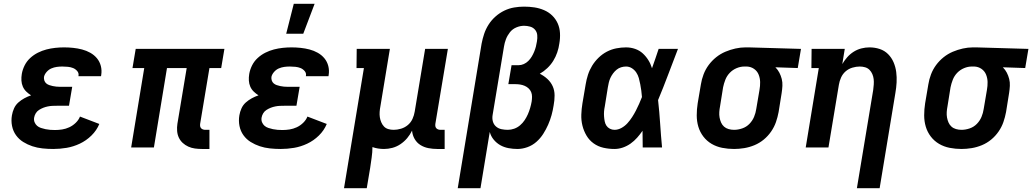

<svg xmlns="http://www.w3.org/2000/svg" viewBox="-20 -778 5446 1013"><path d="M261 8Q232 8 204 5Q176 2 150.5 -6.5Q125 -15 102.5 -29Q80 -43 64.5 -64.5Q49 -86 43.5 -113.5Q38 -141 43 -170Q46 -188 54 -206Q62 -224 76.5 -237Q91 -250 108.5 -259.5Q126 -269 144 -275Q131 -283 119 -294.5Q107 -306 100.5 -321Q94 -336 93 -353Q92 -370 95 -388Q99 -411 110 -433Q121 -455 139.5 -472Q158 -489 180 -500Q202 -511 225 -517Q248 -523 271.5 -525.5Q295 -528 318 -528Q342 -528 366 -525.5Q390 -523 413 -517Q436 -511 456.5 -499.5Q477 -488 491.5 -470.5Q506 -453 512 -430Q518 -407 514 -382L513 -376H394V-377Q397 -392 387.5 -403Q378 -414 365.5 -419Q353 -424 338.5 -425.5Q324 -427 309 -427Q294 -427 279.5 -425Q265 -423 251 -417Q237 -411 226 -398.5Q215 -386 212 -372Q211 -362 214 -353Q217 -344 224 -338Q231 -332 240 -329Q249 -326 258 -324Q267 -322 277 -321Q287 -320 297 -320H361L344 -220H280Q268 -220 256.5 -219.5Q245 -219 232.5 -216.5Q220 -214 208.5 -209.5Q197 -205 186 -198Q175 -191 168.5 -180Q162 -169 160 -157Q158 -144 162.5 -133Q167 -122 175.5 -114.5Q184 -107 196 -103Q208 -99 220 -96.5Q232 -94 244.5 -93Q257 -92 270 -92Q289 -92 308 -95Q327 -98 345.5 -106.5Q364 -115 379.5 -130Q395 -145 402 -163L504 -124Q490 -90 462.5 -63Q435 -36 401 -20Q367 -4 331.5 2Q296 8 261 8Z M1085 8H1046Q1027 8 1008.5 5.5Q990 3 973.5 -4.5Q957 -12 944 -24Q931 -36 923.5 -52Q916 -68 914.5 -87Q913 -106 916 -125L965 -419H861L792 0H672L741 -419H679L696 -520H1164L1147 -419H1085L1036 -125Q1035 -118 1036 -112Q1037 -106 1041 -101.5Q1045 -97 1051 -95Q1057 -93 1063 -93H1085Z M1461 8Q1432 8 1404 5Q1376 2 1350.5 -6.5Q1325 -15 1302.5 -29Q1280 -43 1264.5 -64.5Q1249 -86 1243.5 -113.5Q1238 -141 1243 -170Q1246 -188 1254 -206Q1262 -224 1276.5 -237Q1291 -250 1308.5 -259.5Q1326 -269 1344 -275Q1331 -283 1319 -294.5Q1307 -306 1300.5 -321Q1294 -336 1293 -353Q1292 -370 1295 -388Q1299 -411 1310 -433Q1321 -455 1339.5 -472Q1358 -489 1380 -500Q1402 -511 1425 -517Q1448 -523 1471.5 -525.5Q1495 -528 1518 -528Q1542 -528 1566 -525.5Q1590 -523 1613 -517Q1636 -511 1656.5 -499.5Q1677 -488 1691.5 -470.5Q1706 -453 1712 -430Q1718 -407 1714 -382L1713 -376H1594V-377Q1597 -392 1587.5 -403Q1578 -414 1565.5 -419Q1553 -424 1538.5 -425.5Q1524 -427 1509 -427Q1494 -427 1479.5 -425Q1465 -423 1451 -417Q1437 -411 1426 -398.5Q1415 -386 1412 -372Q1411 -362 1414 -353Q1417 -344 1424 -338Q1431 -332 1440 -329Q1449 -326 1458 -324Q1467 -322 1477 -321Q1487 -320 1497 -320H1561L1544 -220H1480Q1468 -220 1456.5 -219.5Q1445 -219 1432.5 -216.5Q1420 -214 1408.5 -209.5Q1397 -205 1386 -198Q1375 -191 1368.5 -180Q1362 -169 1360 -157Q1358 -144 1362.5 -133Q1367 -122 1375.5 -114.5Q1384 -107 1396 -103Q1408 -99 1420 -96.5Q1432 -94 1444.5 -93Q1457 -92 1470 -92Q1489 -92 1508 -95Q1527 -98 1545.5 -106.5Q1564 -115 1579.5 -130Q1595 -145 1602 -163L1704 -124Q1690 -90 1662.5 -63Q1635 -36 1601 -20Q1567 -4 1531.5 2Q1496 8 1461 8ZM1490 -600 1530 -758H1640L1580 -600Z M1795 215 1900 -419H1861L1862 -520H2037L1987 -217Q1984 -202 1983 -187.5Q1982 -173 1984 -159.5Q1986 -146 1991.5 -133Q1997 -120 2006 -110.5Q2015 -101 2028.5 -97Q2042 -93 2057 -93Q2076 -93 2096 -99Q2116 -105 2132 -118.5Q2148 -132 2156.5 -151Q2165 -170 2168 -189L2223 -520H2343L2277 -125Q2276 -118 2277 -112Q2278 -106 2282 -101.5Q2286 -97 2292 -95Q2298 -93 2304 -93H2326V8H2287Q2263 8 2240 3.5Q2217 -1 2198 -13Q2179 -25 2167.5 -45Q2156 -65 2154 -89Q2144 -68 2128.5 -49.5Q2113 -31 2093 -17.5Q2073 -4 2050.5 2Q2028 8 2006 8Q1990 8 1974.5 5.5Q1959 3 1945 -2Q1945 25 1941 52.5Q1937 80 1933 108L1915 215Z M2395 215 2521 -548Q2526 -574 2534.5 -599.5Q2543 -625 2558 -648.5Q2573 -672 2594.5 -691Q2616 -710 2641 -722Q2666 -734 2692.5 -738.5Q2719 -743 2745 -743Q2773 -743 2799.5 -739Q2826 -735 2850.5 -724.5Q2875 -714 2893.5 -696Q2912 -678 2922.5 -654.5Q2933 -631 2934.5 -603.5Q2936 -576 2931 -548Q2928 -525 2920 -501.5Q2912 -478 2899 -457Q2886 -436 2867.5 -418.5Q2849 -401 2828 -389Q2850 -378 2868 -361.5Q2886 -345 2896 -323Q2906 -301 2906 -274.5Q2906 -248 2901 -222Q2897 -196 2890 -170.5Q2883 -145 2872 -120Q2861 -95 2846 -71.5Q2831 -48 2810 -29.5Q2789 -11 2762.5 -1.5Q2736 8 2710 8Q2686 8 2662.5 3.5Q2639 -1 2619.5 -12Q2600 -23 2585 -41Q2570 -59 2564 -82L2515 215ZM2659 -93Q2676 -93 2693 -99Q2710 -105 2724 -117Q2738 -129 2748 -144Q2758 -159 2765 -175Q2772 -191 2777 -208Q2782 -225 2785 -242Q2787 -255 2787 -268Q2787 -281 2782.5 -292Q2778 -303 2769 -311.5Q2760 -320 2748.5 -325Q2737 -330 2724.5 -332Q2712 -334 2699 -334H2662L2679 -434H2716Q2730 -434 2743.5 -440Q2757 -446 2767.5 -456.5Q2778 -467 2785.5 -479.5Q2793 -492 2798.5 -505.5Q2804 -519 2807.5 -532.5Q2811 -546 2813 -560Q2816 -577 2814.5 -593Q2813 -609 2803 -621Q2793 -633 2777 -637.5Q2761 -642 2745 -642Q2725 -642 2704.5 -633.5Q2684 -625 2670.5 -608Q2657 -591 2649.5 -571.5Q2642 -552 2639 -532L2579 -171Q2576 -153 2580.5 -137Q2585 -121 2597 -110.5Q2609 -100 2625.5 -96.5Q2642 -93 2659 -93Z M3222 8Q3192 8 3163.5 1.5Q3135 -5 3112 -21.5Q3089 -38 3074.5 -62.5Q3060 -87 3053 -115Q3046 -143 3047 -173Q3048 -203 3053 -233L3070 -333Q3074 -358 3082 -383Q3090 -408 3104 -431Q3118 -454 3138 -473.5Q3158 -493 3182 -505.5Q3206 -518 3232 -523Q3258 -528 3283 -528Q3308 -528 3331 -520Q3354 -512 3371 -496.5Q3388 -481 3400.5 -461Q3413 -441 3420 -418Q3429 -444 3438 -469.5Q3447 -495 3455 -520H3557Q3531 -453 3505.5 -385Q3480 -317 3452 -250Q3459 -188 3463 -125.5Q3467 -63 3473 0H3371Q3370 -22 3370.5 -44Q3371 -66 3370 -88Q3357 -69 3341.5 -51.5Q3326 -34 3307 -20.5Q3288 -7 3266 0.5Q3244 8 3222 8ZM3222 -93Q3241 -93 3259 -103Q3277 -113 3290.5 -128Q3304 -143 3315 -160Q3326 -177 3335 -194.5Q3344 -212 3352 -230Q3360 -248 3367 -266Q3366 -283 3363.5 -300Q3361 -317 3358 -333.5Q3355 -350 3350.5 -366Q3346 -382 3337 -395.5Q3328 -409 3314 -418Q3300 -427 3283 -427Q3270 -427 3257 -423Q3244 -419 3233.5 -410.5Q3223 -402 3214.5 -390.5Q3206 -379 3200.5 -367Q3195 -355 3192 -342Q3189 -329 3187 -317L3171 -217Q3168 -203 3167 -190Q3166 -177 3167 -163.5Q3168 -150 3170.5 -137.5Q3173 -125 3179.5 -115Q3186 -105 3197.5 -99Q3209 -93 3222 -93Z M3853 8Q3821 8 3790.5 2Q3760 -4 3734.5 -19Q3709 -34 3691 -57.5Q3673 -81 3664.5 -109.5Q3656 -138 3656 -169.5Q3656 -201 3661 -233L3678 -333Q3682 -359 3692 -385.5Q3702 -412 3719 -435Q3736 -458 3758.5 -476Q3781 -494 3807 -505Q3833 -516 3860 -522Q3887 -528 3913 -528H3931L4206 -520L4189 -419L4071 -423Q4084 -410 4092 -394.5Q4100 -379 4104.5 -361.5Q4109 -344 4108 -325Q4107 -306 4104 -287L4088 -187Q4083 -160 4074 -134Q4065 -108 4048.5 -84Q4032 -60 4009.5 -41.5Q3987 -23 3960.5 -12Q3934 -1 3906.5 3.5Q3879 8 3853 8ZM3853 -93Q3874 -93 3896 -100.5Q3918 -108 3934 -124.5Q3950 -141 3958.5 -161.5Q3967 -182 3970 -203L3987 -303Q3991 -325 3990.5 -345.5Q3990 -366 3982.5 -384.5Q3975 -403 3958.5 -414.5Q3942 -426 3921 -427H3907Q3887 -427 3866.5 -418.5Q3846 -410 3830.5 -394Q3815 -378 3807 -357.5Q3799 -337 3795 -317L3779 -217Q3776 -202 3775 -187Q3774 -172 3776.5 -158Q3779 -144 3784.5 -131.5Q3790 -119 3800 -110Q3810 -101 3824 -97Q3838 -93 3853 -93Z M4501 215 4587 -303Q4589 -318 4590 -332.5Q4591 -347 4589.5 -360.5Q4588 -374 4582.5 -387Q4577 -400 4567.5 -409.5Q4558 -419 4544.5 -423Q4531 -427 4516 -427Q4497 -427 4477 -421Q4457 -415 4441.5 -401.5Q4426 -388 4417.5 -369Q4409 -350 4406 -331L4351 0H4231L4300 -419H4261L4262 -520H4437L4424 -440Q4435 -459 4450 -476Q4465 -493 4484 -505Q4503 -517 4524.5 -522.5Q4546 -528 4567 -528Q4596 -528 4621.5 -519.5Q4647 -511 4665.5 -492.5Q4684 -474 4694.5 -449.5Q4705 -425 4708.5 -398Q4712 -371 4710.5 -343Q4709 -315 4704 -287L4621 215Z M5053 8Q5021 8 4990.5 2Q4960 -4 4934.5 -19Q4909 -34 4891 -57.5Q4873 -81 4864.5 -109.5Q4856 -138 4856 -169.5Q4856 -201 4861 -233L4878 -333Q4882 -359 4892 -385.5Q4902 -412 4919 -435Q4936 -458 4958.5 -476Q4981 -494 5007 -505Q5033 -516 5060 -522Q5087 -528 5113 -528H5131L5406 -520L5389 -419L5271 -423Q5284 -410 5292 -394.5Q5300 -379 5304.5 -361.5Q5309 -344 5308 -325Q5307 -306 5304 -287L5288 -187Q5283 -160 5274 -134Q5265 -108 5248.5 -84Q5232 -60 5209.5 -41.5Q5187 -23 5160.5 -12Q5134 -1 5106.5 3.5Q5079 8 5053 8ZM5053 -93Q5074 -93 5096 -100.5Q5118 -108 5134 -124.5Q5150 -141 5158.5 -161.5Q5167 -182 5170 -203L5187 -303Q5191 -325 5190.5 -345.5Q5190 -366 5182.5 -384.5Q5175 -403 5158.5 -414.5Q5142 -426 5121 -427H5107Q5087 -427 5066.5 -418.5Q5046 -410 5030.5 -394Q5015 -378 5007 -357.5Q4999 -337 4995 -317L4979 -217Q4976 -202 4975 -187Q4974 -172 4976.5 -158Q4979 -144 4984.5 -131.5Q4990 -119 5000 -110Q5010 -101 5024 -97Q5038 -93 5053 -93Z"/></svg>

Font: Iosevka HT Extended
Style: Bold Italic
Weight: 700
Width: 7
Italic angle: -9°
Monospace: yes
Designer: Belleve Invis
Foundry: Belleve Invis
Version: Version 32.3.0; ttfautohint (v1.8.4)